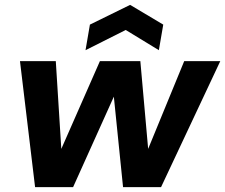

<svg xmlns="http://www.w3.org/2000/svg" viewBox="-20 -768 924 788"><path d="M124 0 62 -517H209L233 -135H222L390 -517H556L590 -135H579L736 -517H884L641 0H485L445 -393H457L280 0ZM331 -562 349 -667 514 -748 650 -667 632 -562 496 -645Z"/></svg>

Font: DM Sans 11pt Black
Style: Italic
Weight: 900
Italic angle: -10°
Version: Version 4.004;gftools[0.9.30]